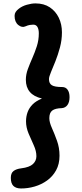

<svg xmlns="http://www.w3.org/2000/svg" viewBox="-20 -909 474 1111"><path d="M101.1 181.6Q72.3 181.3 57.4 166.7Q42.6 152.1 42.6 120.3Q42.6 92.4 58.6 80.4Q74.7 68.4 102.3 65.1Q150.8 59 170.7 40.2Q190.6 21.3 190.6 -5Q190.6 -35.1 175.6 -67.8Q160.6 -100.6 145.6 -135.9Q130.6 -171.2 130.6 -207Q130.6 -235.2 139.8 -260.3Q149 -285.3 169.2 -305.4Q189.4 -325.4 222.8 -338.9Q175.6 -349.8 152.6 -377.2Q129.6 -404.6 129.6 -447Q129.6 -478 141.1 -509.1Q152.6 -540.2 167.1 -573Q181.6 -605.8 193.1 -641.4Q204.6 -677 204.6 -716Q204.6 -739.1 196.8 -752.8Q189 -766.4 172.3 -766.4Q165.1 -766.4 153.3 -764.7Q141.6 -763 127.7 -756.7Q107.3 -747.1 85.9 -764.3Q64.4 -781.6 64.4 -817.3Q64.4 -830 70.7 -839.7Q76.9 -849.4 88.6 -858.3Q107.9 -873.7 135.4 -881.5Q163 -889.3 185.1 -889.3Q234.1 -889.3 268.1 -866.7Q302.1 -844.1 320.3 -806.2Q338.4 -768.2 338.4 -722Q338.4 -677 326.9 -634.3Q315.4 -591.6 300.9 -555.2Q286.4 -518.8 274.9 -491.7Q263.4 -464.7 263.4 -451Q263.4 -426 280.2 -415.7Q296.9 -405.4 340.1 -405.4Q360.1 -405.4 371.3 -389.6Q382.4 -373.7 382.4 -347Q382.4 -318.4 370.6 -301.8Q358.7 -285.1 337.9 -283.3Q299.4 -282.3 282.4 -269.4Q265.4 -256.6 265.4 -225Q265.4 -201.4 280.4 -168.1Q295.4 -134.7 309.9 -94.2Q324.4 -53.8 324.4 -8Q324.4 40.4 304.7 76.2Q285 112 252.6 135.3Q220.2 158.7 180.8 170.2Q141.3 181.8 101.1 181.6Z"/></svg>

Font: Playpen Sans Arabic
Style: Regular
Weight: 400
Designer: Azza Alameddine, Laura Meseguer, Veronika Burian, José Scaglione
Foundry: TypeTogether
Version: Version 2.000